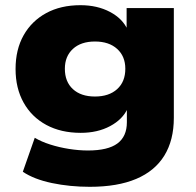

<svg xmlns="http://www.w3.org/2000/svg" viewBox="-20 -529 756 740"><path d="M326 191Q249 191 180 176.5Q111 162 68 133L114 2Q139 17 173.5 28Q208 39 246 45Q284 51 319 51Q396 51 432.5 24Q469 -3 469 -58V-111H472Q453 -69 404.5 -43Q356 -17 291 -17Q215 -17 158.5 -47.5Q102 -78 71 -133.5Q40 -189 40 -263Q40 -338 71 -393Q102 -448 158 -478.5Q214 -509 290 -509Q355 -509 404 -483Q453 -457 472 -414H468V-498H650V-75Q650 11 613.5 70.5Q577 130 505 160.5Q433 191 326 191ZM346 -157Q400 -157 431.5 -185.5Q463 -214 463 -264Q463 -312 431.5 -340.5Q400 -369 346 -369Q292 -369 261 -340.5Q230 -312 230 -264Q230 -214 261 -185.5Q292 -157 346 -157Z"/></svg>

Font: Nunito Sans 10pt SemiExpanded Black
Style: Regular
Weight: 900
Width: 6
Designer: Vernon Adams
Foundry: Vernon Adams
Version: Version 3.101;gftools[0.9.27]